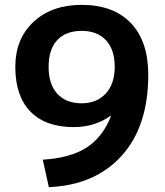

<svg xmlns="http://www.w3.org/2000/svg" viewBox="-20 -760 680 790"><path d="M156 -103Q270 -110 336.5 -153Q403 -196 437 -283L436 -284Q370 -237 283 -237Q168 -237 105.5 -300.5Q43 -364 43 -485Q43 -600 118 -670Q193 -740 316 -740Q446 -740 518 -665.5Q590 -591 590 -452Q590 -240 480.5 -119Q371 2 181 10ZM316 -633Q251 -633 215.5 -595Q180 -557 180 -485Q180 -413 216 -374Q252 -335 316 -335Q378 -335 415 -375Q452 -415 452 -485Q452 -556 416 -594.5Q380 -633 316 -633Z"/></svg>

Font: M PLUS 1p
Style: Bold
Weight: 700
Version: Version 1.062